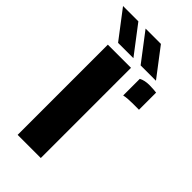

<svg xmlns="http://www.w3.org/2000/svg" viewBox="-273 -841 903 903"><g transform="rotate(45 178.0 -389.5)"><path d="M267 -482V-592.5Q288 -604 320 -604Q333.5 -604 346.5 -603Q359.5 -602 367 -601V-487H322Q289 -487 267 -482ZM47 0V-600H201V0ZM75 -640 -31 -779H71L177 -640ZM225 -640 119 -779H221L327 -640Z"/></g></svg>

Font: Big Shoulders Stencil Text Black
Style: Regular
Weight: 900
Designer: Patric King
Foundry: XO Type Co
Version: Version 1.000